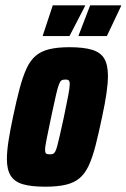

<svg xmlns="http://www.w3.org/2000/svg" viewBox="-20 -696 477 724"><path d="M151 8Q97 8 65.5 -1.5Q34 -11 20 -34Q6 -57 6 -96Q6 -125 12 -164Q18 -203 29 -255Q42 -317 54 -362Q66 -407 80 -437.5Q94 -468 114.5 -485.5Q135 -503 166 -510.5Q197 -518 242 -518Q296 -518 328 -508Q360 -498 373.5 -474.5Q387 -451 387 -410Q387 -382 381.5 -344Q376 -306 365 -255Q352 -193 340.5 -148Q329 -103 315 -72.5Q301 -42 280.5 -24.5Q260 -7 228.5 0.5Q197 8 151 8ZM167 -114Q174 -114 179 -115.5Q184 -117 188 -124Q192 -131 196 -146Q200 -161 206 -187.5Q212 -214 221 -255Q232 -308 237.5 -337Q243 -366 243 -379Q243 -387 241 -390.5Q239 -394 235.5 -395Q232 -396 226 -396Q217 -396 212 -393Q207 -390 202 -377Q197 -364 190.5 -335Q184 -306 173 -255Q162 -201 156 -172.5Q150 -144 150 -131Q150 -123 152 -119.5Q154 -116 158 -115Q162 -114 167 -114ZM276 -560 277 -564 320 -676H437L436 -672L383 -560ZM141 -560 142 -564 179 -676H301L300 -672L242 -560Z"/></svg>

Font: Saira Condensed Black
Style: Italic
Weight: 900
Width: 3
Italic angle: -12°
Designer: Hector Gatti with collaboration of the Omnibus-Type team
Foundry: Omnibus-Type
Version: Version 1.101